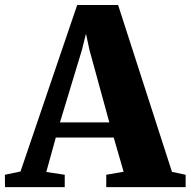

<svg xmlns="http://www.w3.org/2000/svg" viewBox="-56 -766 780 786"><path d="M28 -64 260 -745.5H427.5L648 -62.5L704 -50.5V0H379V-50.5L450 -63L409.5 -203H172.5L133.5 -62L209 -50.5V0H-35.5L-36 -50.5ZM391.5 -265 310 -562.5 296 -628 279.5 -562 189.5 -265Z"/></svg>

Font: Merriweather 60pt Black
Style: Regular
Weight: 900
Version: Version 2.100